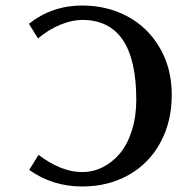

<svg xmlns="http://www.w3.org/2000/svg" viewBox="-20 -673 649 703"><path d="M86.9 -50.8 121.1 -106Q204.1 -43 280.8 -43Q320.3 -43 355.7 -60.5Q391.1 -78.1 418.7 -110.8Q446.3 -143.6 462.6 -194.6Q479 -245.6 479 -308.1Q479 -600.1 280.8 -600.1Q245.1 -600.1 202.1 -583Q159.2 -565.9 119.1 -532.2L85.9 -585.9Q170.9 -652.8 280.8 -652.8Q372.6 -652.8 447 -612.8Q521.5 -572.8 565.2 -497.6Q608.9 -422.4 608.9 -326.2Q608.9 -228 567.6 -151.6Q526.4 -75.2 451.7 -32.7Q377 9.8 280.8 9.8Q172.4 9.8 86.9 -50.8Z"/></svg>

Font: Linear Smooth
Style: Bold
Weight: 700
Designer: Philipp H. Poll, Flanker
Foundry: Philipp H. Poll, reworked by Flanker
Version: Version 1.061 | FøM Fix